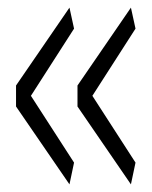

<svg xmlns="http://www.w3.org/2000/svg" viewBox="-20 -522 397 503"><path d="M22 -243V-298L162 -502L174 -447L61 -271L174 -96L162 -39ZM183 -243V-298L323 -502L335 -447L222 -271L335 -96L323 -39Z"/></svg>

Font: Georama SemiCondensed Light
Style: Regular
Weight: 300
Width: 4
Designer: Jean-Baptiste Levee
Foundry: Production Type
Version: Version 1.000